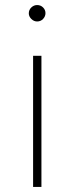

<svg xmlns="http://www.w3.org/2000/svg" viewBox="-20 -740 295 760"><path d="M111 0V-519H144V0ZM127 -655Q114 -655 104 -665Q94 -675 94 -687Q94 -701 104 -710.5Q114 -720 127 -720Q141 -720 150.5 -710.5Q160 -701 160 -688Q160 -675 150.5 -665Q141 -655 127 -655Z"/></svg>

Font: Montserrat Thin ExtraLight
Style: Regular
Weight: 250
Version: Version 9.000